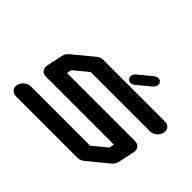

<svg xmlns="http://www.w3.org/2000/svg" viewBox="-177 -1237 1555 1555"><g transform="rotate(45 600.0 -459.5)"><path d="M722.7 -732.4Q703.1 -732.4 692.4 -746.1Q684.6 -756.3 684.6 -769.5Q684.6 -773.9 685.5 -779.3Q689.9 -798.8 706.5 -812.5L819.8 -905.8Q836.4 -919.4 855.5 -919.4Q875 -919.4 885.7 -905.8Q893.6 -895.5 893.6 -882.8Q893.6 -877.9 892.6 -873Q888.7 -853.5 872.1 -839.8L758.8 -746.1Q742.2 -732.4 722.7 -732.4ZM1138.2 -354.5 1107.9 -212.4Q1102.1 -183.1 1076.7 -162.6L904.8 -21Q879.9 0 850.1 0H141.6Q112.3 0 96.2 -21Q84 -35.6 84 -55.2Q84 -62.5 85.9 -70.8Q92.3 -100.1 117.4 -120.8Q142.6 -141.6 171.9 -141.6H851.1L972.7 -242.2L981.4 -283.7H201.7Q172.4 -283.7 156.2 -304.7Q144.5 -319.8 144.5 -339.4Q144.5 -346.7 146 -354.5L176.3 -496.1Q182.6 -525.4 208 -546.4L379.4 -688Q404.3 -708.5 433.6 -708.5H1142.6Q1171.9 -708.5 1188.5 -688Q1200.2 -672.4 1200.2 -652.8Q1200.2 -645.5 1198.7 -637.7Q1192.4 -608.4 1167.2 -587.6Q1142.1 -566.9 1112.8 -566.9H433.6L311.5 -466.8L302.7 -425.3H1082.5Q1111.8 -425.3 1128.4 -404.8Q1140.1 -389.6 1140.1 -370.6Q1140.1 -362.8 1138.2 -354.5Z"/></g></svg>

Font: Robtronika
Style: Italic
Weight: 400
Italic angle: -12°
Designer: GGBot
Version: 1.00